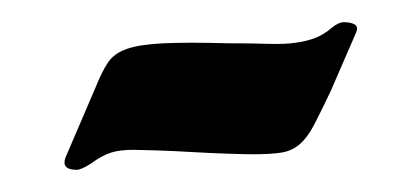

<svg xmlns="http://www.w3.org/2000/svg" viewBox="-20 -291 367 173"><path d="M66 -212Q72 -227 77.5 -235Q83 -243 94.5 -247Q106 -251 127.5 -252Q149 -253 186 -252Q207 -252 221.5 -251.5Q236 -251 246.5 -252.5Q257 -254 264.5 -257Q272 -260 279 -266Q285 -271 290 -271Q296 -271 299.5 -269Q303 -267 301 -262L278 -209Q269 -190 263 -178.5Q257 -167 250 -161Q243 -155 233.5 -153.5Q224 -152 208 -152Q202 -152 186 -152.5Q170 -153 153 -154Q136 -155 120.5 -155.5Q105 -156 100 -156Q88 -156 80 -153.5Q72 -151 61 -143Q53 -138 49 -138Q35 -138 39 -149Z"/></svg>

Font: Praegefest
Style: Regular
Weight: 600
Designer: Peter Wiegel nach alter Vorlage
Foundry: Peter Wiegel
Version: Version 1.000